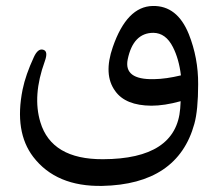

<svg xmlns="http://www.w3.org/2000/svg" viewBox="-20 -396 728 643"><path d="M491.7 -376C433.6 -375 389.2 -329.1 357.9 -238.8C336.4 -177.2 338.9 -127.9 365.7 -91.3C388.7 -58.6 429.2 -42.5 486.8 -42C515.6 -42 548.3 -46.9 585 -57.1C584.5 -48.8 584 -41 583.5 -32.7C574.7 80.1 488.3 136.7 324.7 137.2C210 137.7 140.1 96.2 115.2 13.2C97.2 -45.9 102.1 -113.8 129.9 -190.4C138.2 -213.4 136.7 -226.1 124.5 -229.5C112.8 -232.9 102.5 -224.6 93.3 -204.6C75.2 -165.5 62.5 -129.4 55.7 -96.2C36.6 -1.5 48.8 73.7 91.3 129.4C142.6 196.3 219.7 228.5 322.3 226.6C490.7 223.1 593.8 153.8 630.9 18.6C639.2 -11.2 643.6 -55.7 643.6 -113.8C644 -172.9 633.3 -229 612.3 -281.7C586.4 -345.7 546.4 -377 491.7 -376ZM407.7 -197.3C419.9 -256.3 448.7 -286.1 493.7 -286.1C521.5 -285.6 543 -270 559.1 -238.3C572.3 -212.4 581.5 -180.7 585.9 -143.6C553.2 -135.7 522.9 -131.3 495.6 -130.9C427.7 -129.4 398.4 -151.4 407.7 -197.3Z"/></svg>

Font: Gandom
Style: Regular
Weight: 400
Foundry: DejaVu fonts team - Redesigned by Saber Rastikerdar - Based on Samim Font
Version: Version 0.8